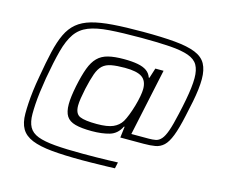

<svg xmlns="http://www.w3.org/2000/svg" viewBox="-110 -846 1294 1104"><g transform="rotate(15 537.0 -294.0)"><path d="M465 108Q357 108 283 101Q209 94 164 75.5Q119 57 99 22.5Q79 -12 79 -67Q79 -96 81 -129.5Q83 -163 88 -204Q93 -245 102 -294Q117 -383 132 -447Q147 -511 168 -555.5Q189 -600 222.5 -628Q256 -656 307 -670.5Q358 -685 432.5 -690.5Q507 -696 611 -696Q726 -696 802.5 -689Q879 -682 924.5 -663.5Q970 -645 989 -610Q1008 -575 1008 -520Q1008 -492 1004 -458Q1000 -424 992 -383.5Q984 -343 973 -294Q956 -215 938.5 -170Q921 -125 899.5 -105Q878 -85 849.5 -80Q821 -75 781 -75H642L650 -141H646Q623 -94 578.5 -81Q534 -68 473 -68Q412 -68 375 -78Q338 -88 322 -113Q306 -138 306 -184Q306 -205 309.5 -232.5Q313 -260 320 -295Q334 -362 350 -405Q366 -448 390.5 -472.5Q415 -497 452.5 -506.5Q490 -516 546 -516Q595 -516 629 -509.5Q663 -503 683 -488.5Q703 -474 711 -450H715L734 -510H783L698 -111H801Q825 -111 843 -114.5Q861 -118 876 -135Q891 -152 904 -189Q917 -226 932 -294Q943 -342 950.5 -382Q958 -422 962 -455Q966 -488 966 -515Q966 -563 949.5 -592Q933 -621 892.5 -635.5Q852 -650 783 -655Q714 -660 611 -660Q498 -660 422 -654.5Q346 -649 298.5 -630Q251 -611 223 -571Q195 -531 177 -463.5Q159 -396 141 -294Q133 -246 128 -206.5Q123 -167 121 -134.5Q119 -102 119 -76Q119 -28 135 1.5Q151 31 189 45.5Q227 60 292.5 65.5Q358 71 459 71Q503 71 541 70.5Q579 70 610.5 69Q642 68 666 67L658 104Q637 105 614 105.5Q591 106 567 106.5Q543 107 517.5 107.5Q492 108 465 108ZM491 -115Q554 -115 587 -129.5Q620 -144 638 -173Q648 -190 658.5 -217Q669 -244 678 -275Q687 -306 692 -333.5Q697 -361 697 -378Q697 -427 666.5 -448Q636 -469 564 -469Q516 -469 484 -463Q452 -457 432.5 -439Q413 -421 400.5 -386Q388 -351 375 -293Q368 -260 364 -234Q360 -208 360 -190Q360 -141 390 -128Q420 -115 491 -115Z"/></g></svg>

Font: Saira Expanded Light
Style: Italic
Weight: 300
Width: 7
Italic angle: -12°
Designer: Hector Gatti with collaboration of the Omnibus-Type team
Foundry: Omnibus-Type
Version: Version 1.101